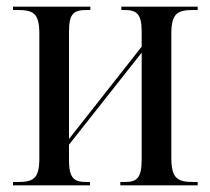

<svg xmlns="http://www.w3.org/2000/svg" viewBox="-20 -556 631 576"><path d="M19 0H250V-10H242C204 -10 187 -18 187 -76V-122L405 -398V-78C405 -19 389 -10 353 -10H341V0H573V-10H562C514 -10 494 -19 494 -82V-455C494 -518 514 -526 562 -526H573V-536H344V-526H352C388 -526 405 -517 405 -462V-416L187 -139V-461C187 -518 203 -526 242 -526H251V-536H19V-526H31C79 -526 98 -518 98 -455V-81C98 -18 79 -10 31 -10H19Z"/></svg>

Font: Noto Serif Display Condensed
Style: Regular
Weight: 400
Width: 3
Designer: Monotype Design Team
Foundry: Monotype Imaging Inc.
Version: Version 2.009